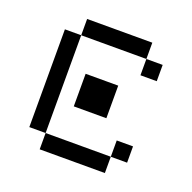

<svg xmlns="http://www.w3.org/2000/svg" viewBox="-96 -596 692 692"><g transform="rotate(20 250.0 -250.0)"><path d="M437.5 -62.5V-125H375V-62.5H125V0H375V-62.5ZM437.5 -375V-437.5H375V-375ZM125 -62.5Q125 -62.5 125 -437.5H62.5Q62.5 -437.5 62.5 -62.5ZM187.5 -312.5Q187.5 -312.5 187.5 -187.5H312.5Q312.5 -187.5 312.5 -312.5ZM125 -437.5H375V-500H125Z"/></g></svg>

Font: CalcUnifontExMono
Style: Regular
Weight: 500
Version: Version 15.0.06